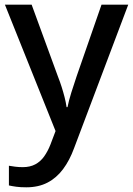

<svg xmlns="http://www.w3.org/2000/svg" viewBox="-20 -559 567 819"><path d="M1 -539H115L227 -233Q236 -210 243 -188Q250 -166 255.5 -144.5Q261 -123 264 -102H268Q273 -128 284 -163.5Q295 -199 307 -234L413 -539H527L296 73Q277 125 249 162.5Q221 200 182.5 220Q144 240 92 240Q67 240 49 237.5Q31 235 18 232V148Q29 150 44.5 152Q60 154 77 154Q108 154 130.5 142Q153 130 168.5 108Q184 86 195 58L217 0Z"/></svg>

Font: Noto Sans Thai Medium
Style: Regular
Weight: 500
Designer: Monotype Design Team
Foundry: Monotype Imaging Inc.
Version: Version 2.001